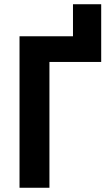

<svg xmlns="http://www.w3.org/2000/svg" viewBox="-20 -885 515 905"><path d="M457 -865V-593H213V0H72V-714H324V-865Z"/></svg>

Font: Noto Sans Condensed
Style: Bold
Weight: 700
Width: 3
Designer: Monotype Design Team
Foundry: Monotype Imaging Inc.
Version: Version 2.013; ttfautohint (v1.8.4.7-5d5b)